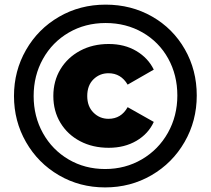

<svg xmlns="http://www.w3.org/2000/svg" viewBox="-20 -801 906 824"><path d="M40 -388.9Q40 -496.7 91.7 -586.7Q143.3 -676.7 233.3 -728.9Q323.3 -781.1 433.3 -781.1Q543.3 -781.1 632.8 -730Q722.2 -678.9 773.3 -589.4Q824.4 -500 824.4 -391.1Q824.4 -282.2 772.2 -191.7Q720 -101.1 630 -48.9Q540 3.3 431.1 3.3Q322.2 3.3 232.8 -48.9Q143.3 -101.1 91.7 -191.1Q40 -281.1 40 -388.9ZM741.1 -391.1Q741.1 -478.9 701.7 -550Q662.2 -621.1 591.7 -661.7Q521.1 -702.2 433.3 -702.2Q345.6 -702.2 275 -661.1Q204.4 -620 164.4 -548.3Q124.4 -476.7 124.4 -388.9Q124.4 -301.1 164.4 -229.4Q204.4 -157.8 274.4 -116.7Q344.4 -75.6 431.1 -75.6Q517.8 -75.6 588.9 -117.2Q660 -158.9 700.6 -231.1Q741.1 -303.3 741.1 -391.1ZM208.9 -388.9Q208.9 -453.3 239.4 -503.9Q270 -554.4 323.9 -583.3Q377.8 -612.2 446.7 -612.2Q514.4 -612.2 565 -582.2Q615.6 -552.2 640 -502.2L527.8 -437.8Q498.9 -486.7 445.6 -486.7Q407.8 -486.7 381.1 -460.6Q354.4 -434.4 354.4 -388.9Q354.4 -344.4 381.1 -317.8Q407.8 -291.1 445.6 -291.1Q500 -291.1 527.8 -341.1L640 -277.8Q616.7 -226.7 565.6 -196.7Q514.4 -166.7 446.7 -166.7Q377.8 -166.7 323.9 -195Q270 -223.3 239.4 -273.9Q208.9 -324.4 208.9 -388.9Z"/></svg>

Font: Paperlogy 9 Black
Style: Regular
Weight: 900
Designer: redesigned by Lee Juim, glyphs from Gmarket Sans & Montserrat
Foundry: PT&
Version: Version 1.001